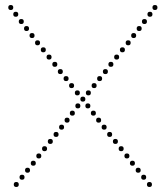

<svg xmlns="http://www.w3.org/2000/svg" viewBox="-20 -747 664 767"><path d="M45 0Q35 0 35 -10Q35 -20 45 -20Q55 -20 55 -10Q55 0 45 0ZM291 -314Q281 -314 281 -324Q281 -334 291 -334Q301 -334 301 -324Q301 -314 291 -314ZM333 -366Q323 -366 323 -376Q323 -386 333 -386Q343 -386 343 -376Q343 -366 333 -366ZM311 -341Q301 -341 301 -351Q301 -361 311 -361Q321 -361 321 -351Q321 -341 311 -341ZM226 -229Q216 -229 216 -239Q216 -249 226 -249Q236 -249 236 -239Q236 -229 226 -229ZM269 -285Q259 -285 259 -295Q259 -305 269 -305Q279 -305 279 -295Q279 -285 269 -285ZM248 -257Q238 -257 238 -267Q238 -277 248 -277Q258 -277 258 -267Q258 -257 248 -257ZM181 -172Q171 -172 171 -182Q171 -192 181 -192Q191 -192 191 -182Q191 -172 181 -172ZM204 -200Q194 -200 194 -210Q194 -220 204 -220Q214 -220 214 -210Q214 -200 204 -200ZM113 -85Q103 -85 103 -95Q103 -105 113 -105Q123 -105 123 -95Q123 -85 113 -85ZM158 -143Q148 -143 148 -153Q148 -163 158 -163Q168 -163 168 -153Q168 -143 158 -143ZM135 -114Q125 -114 125 -124Q125 -134 135 -134Q145 -134 145 -124Q145 -114 135 -114ZM68 -29Q58 -29 58 -39Q58 -49 68 -49Q78 -49 78 -39Q78 -29 68 -29ZM90 -57Q80 -57 80 -67Q80 -77 90 -77Q100 -77 100 -67Q100 -57 90 -57ZM579 -680Q569 -680 569 -690Q569 -700 579 -700Q589 -700 589 -690Q589 -680 579 -680ZM599 -707Q589 -707 589 -717Q589 -727 599 -727Q609 -727 609 -717Q609 -707 599 -707ZM514 -595Q504 -595 504 -605Q504 -615 514 -615Q524 -615 524 -605Q524 -595 514 -595ZM557 -651Q547 -651 547 -661Q547 -671 557 -671Q567 -671 567 -661Q567 -651 557 -651ZM536 -623Q526 -623 526 -633Q526 -643 536 -643Q546 -643 546 -633Q546 -623 536 -623ZM469 -538Q459 -538 459 -548Q459 -558 469 -558Q479 -558 479 -548Q479 -538 469 -538ZM492 -566Q482 -566 482 -576Q482 -586 492 -586Q502 -586 502 -576Q502 -566 492 -566ZM401 -451Q391 -451 391 -461Q391 -471 401 -471Q411 -471 411 -461Q411 -451 401 -451ZM446 -509Q436 -509 436 -519Q436 -529 446 -529Q456 -529 456 -519Q456 -509 446 -509ZM423 -480Q413 -480 413 -490Q413 -500 423 -500Q433 -500 433 -490Q433 -480 423 -480ZM356 -395Q346 -395 346 -405Q346 -415 356 -415Q366 -415 366 -405Q366 -395 356 -395ZM378 -423Q368 -423 368 -433Q368 -443 378 -443Q388 -443 388 -433Q388 -423 378 -423ZM577 0Q567 0 567 -10Q567 -20 577 -20Q587 -20 587 -10Q587 0 577 0ZM331 -314Q321 -314 321 -324Q321 -334 331 -334Q341 -334 341 -324Q341 -314 331 -314ZM289 -366Q279 -366 279 -376Q279 -386 289 -386Q299 -386 299 -376Q299 -366 289 -366ZM396 -229Q386 -229 386 -239Q386 -249 396 -249Q406 -249 406 -239Q406 -229 396 -229ZM353 -285Q343 -285 343 -295Q343 -305 353 -305Q363 -305 363 -295Q363 -285 353 -285ZM374 -257Q364 -257 364 -267Q364 -277 374 -277Q384 -277 384 -267Q384 -257 374 -257ZM441 -172Q431 -172 431 -182Q431 -192 441 -192Q451 -192 451 -182Q451 -172 441 -172ZM418 -200Q408 -200 408 -210Q408 -220 418 -220Q428 -220 428 -210Q428 -200 418 -200ZM509 -85Q499 -85 499 -95Q499 -105 509 -105Q519 -105 519 -95Q519 -85 509 -85ZM464 -143Q454 -143 454 -153Q454 -163 464 -163Q474 -163 474 -153Q474 -143 464 -143ZM487 -114Q477 -114 477 -124Q477 -134 487 -134Q497 -134 497 -124Q497 -114 487 -114ZM554 -29Q544 -29 544 -39Q544 -49 554 -49Q564 -49 564 -39Q564 -29 554 -29ZM532 -57Q522 -57 522 -67Q522 -77 532 -77Q542 -77 542 -67Q542 -57 532 -57ZM43 -680Q33 -680 33 -690Q33 -700 43 -700Q53 -700 53 -690Q53 -680 43 -680ZM23 -707Q13 -707 13 -717Q13 -727 23 -727Q33 -727 33 -717Q33 -707 23 -707ZM108 -595Q98 -595 98 -605Q98 -615 108 -615Q118 -615 118 -605Q118 -595 108 -595ZM65 -651Q55 -651 55 -661Q55 -671 65 -671Q75 -671 75 -661Q75 -651 65 -651ZM86 -623Q76 -623 76 -633Q76 -643 86 -643Q96 -643 96 -633Q96 -623 86 -623ZM153 -538Q143 -538 143 -548Q143 -558 153 -558Q163 -558 163 -548Q163 -538 153 -538ZM130 -566Q120 -566 120 -576Q120 -586 130 -586Q140 -586 140 -576Q140 -566 130 -566ZM221 -451Q211 -451 211 -461Q211 -471 221 -471Q231 -471 231 -461Q231 -451 221 -451ZM176 -509Q166 -509 166 -519Q166 -529 176 -529Q186 -529 186 -519Q186 -509 176 -509ZM199 -480Q189 -480 189 -490Q189 -500 199 -500Q209 -500 209 -490Q209 -480 199 -480ZM266 -395Q256 -395 256 -405Q256 -415 266 -415Q276 -415 276 -405Q276 -395 266 -395ZM244 -423Q234 -423 234 -433Q234 -443 244 -443Q254 -443 254 -433Q254 -423 244 -423Z"/></svg>

Font: Raleway Dots
Style: Regular
Weight: 400
Designer: Matt McInerney, Pablo Impallari, Rodrigo Fuenzalida, Brenda Gallo
Foundry: Matt McInerney, Pablo Impallari, Rodrigo Fuenzalida, Brenda Gallo
Version: Version 1.000